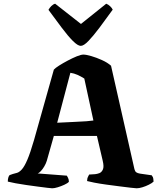

<svg xmlns="http://www.w3.org/2000/svg" viewBox="-20 -1014 864 1034"><path d="M261 0Q256 0 235.5 -2.5Q215 -5 184.5 -9Q154 -13 122.5 -17.5Q91 -22 64 -27Q37 -32 22 -36Q22 -49 25 -58.5Q28 -68 32 -71L49 -77Q59 -80 71 -83Q83 -86 97 -101Q111 -116 127 -153Q143 -190 163 -259L270 -639Q278 -648 298.5 -661Q319 -674 344.5 -687.5Q370 -701 393 -710.5Q416 -720 429 -720Q444 -720 471.5 -712Q499 -704 529 -690.5Q559 -677 578 -660L704 -103Q707 -91 714 -86Q721 -81 734 -79L797 -70Q801 -64 803.5 -59.5Q806 -55 807 -36Q799 -28 782 -19.5Q765 -11 747 -5.5Q729 0 716 0Q710 0 684.5 -3Q659 -6 623.5 -10.5Q588 -15 551.5 -20Q515 -25 487 -30.5Q459 -36 449 -39Q449 -53 454.5 -63Q460 -73 460 -74L492 -76Q503 -77 515 -81.5Q527 -86 534 -101Q541 -116 533 -149L502 -282H270L232 -148Q227 -132 218 -117Q209 -102 199.5 -92Q190 -82 183 -80L340 -68Q342 -65 346.5 -56Q351 -47 351 -35Q344 -27 326.5 -19Q309 -11 291 -5.5Q273 0 261 0ZM288 -353Q342 -356 380.5 -357.5Q419 -359 445 -361Q471 -363 483 -365L434 -591Q415 -603 397 -611Q379 -619 359 -622ZM415 -767Q399 -767 372.5 -793.5Q346 -820 313 -864Q280 -908 241 -961Q247 -972 256.5 -981.5Q266 -991 277 -994L416 -885L552 -994Q563 -990 573 -980.5Q583 -971 587 -962Q549 -909 515.5 -864.5Q482 -820 456.5 -793.5Q431 -767 415 -767Z"/></svg>

Font: Texturina Medium 12pt ExtraBold
Style: Regular
Weight: 800
Version: Version 1.002